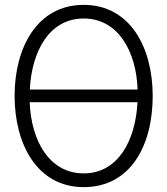

<svg xmlns="http://www.w3.org/2000/svg" viewBox="-20 -754 688 789"><path d="M324 15C515.5 15 607.5 -154.5 607.5 -360C607.5 -557.5 515.5 -734 324 -734C132 -734 40 -557.5 40 -360C40 -162.5 132 15 324 15ZM102 -334H545C537 -174.5 464 -41.5 324 -41.5C183.5 -41.5 108 -174.5 102 -334ZM102.5 -386C110.5 -545 183.5 -678 324 -678C464 -678 540 -545 545.5 -386Z"/></svg>

Font: Eudonet Light
Style: Regular
Weight: 300
Designer: Mikhail Sharanda
Foundry: Mikhail Sharanda
Version: Version 4.503;Glyphs 3.1.2 (3151)